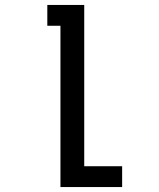

<svg xmlns="http://www.w3.org/2000/svg" viewBox="-20 -540 640 775"><path d="M224 215V-436H171V-520H320V131H473V215Z"/></svg>

Font: Iosevka HT Medium Extended
Style: Regular
Weight: 500
Width: 7
Monospace: yes
Designer: Belleve Invis
Foundry: Belleve Invis
Version: Version 32.3.0; ttfautohint (v1.8.4)